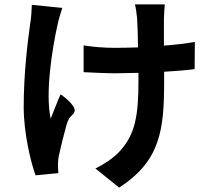

<svg xmlns="http://www.w3.org/2000/svg" viewBox="-20 -797 980 875"><path d="M208 -474C216 -553 230 -630 242 -683C246 -703 256 -738 264 -761L195 -768L125 -775C124 -751 123 -719 118 -692C107 -614 88 -466 88 -309C88 -190 121 -55 142 2L246 -8C245 -22 244 -38 244 -48C244 -59 246 -80 250 -95C257 -128 269 -176 283 -228C299 -279 312 -264 320 -290C326 -310 285 -348 256 -367C240 -332 223 -285 211 -256C198 -316 200 -396 208 -474ZM696 -147C724 -225 728 -317 728 -430V-470C780 -473 829 -477 867 -482L868 -606C829 -599 779 -593 727 -589V-712C728 -733 729 -756 731 -777H663H595C599 -762 603 -735 605 -711C607 -685 608 -635 609 -581C573 -580 537 -579 503 -579C453 -579 407 -583 361 -590V-468C407 -466 465 -463 506 -463L611 -465V-431C611 -268 596 -183 524 -106C497 -76 450 -46 415 -29L523 58C617 -3 668 -68 696 -147Z"/></svg>

Font: GenSekiGothic2 TW B
Style: Regular
Weight: 700
Version: Version 2.100;PS 2.1;hotconv 16.6.51;makeotf.lib2.5.65220 DE